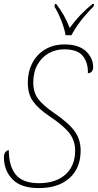

<svg xmlns="http://www.w3.org/2000/svg" viewBox="-29 -951 501 981"><path d="M-9 -148Q-9 -164 -2 -173Q5 -182 16 -184Q16 -102 52 -58.5Q88 -15 170 -15Q256 -15 305.5 -59.5Q355 -104 355 -182Q355 -230 327.5 -268Q300 -306 224 -357Q166 -396 139.5 -433.5Q113 -471 113 -529Q113 -584 136 -628.5Q159 -673 201.5 -698.5Q244 -724 301 -724Q373 -724 410 -689.5Q447 -655 447 -607Q447 -593 439.5 -585Q432 -577 420 -577Q422 -629 395 -664Q368 -699 299 -699Q256 -699 220 -679Q184 -659 162.5 -620.5Q141 -582 141 -529Q141 -480 165 -447Q189 -414 247 -374Q322 -323 352.5 -280.5Q383 -238 383 -182Q383 -92 326 -41Q269 10 169 10Q78 10 34.5 -35Q-9 -80 -9 -148ZM249 -918 252 -931H258Q303 -873 327 -808Q378 -879 444 -931H452L449 -918Q373 -842 336 -771H306Q301 -803 285 -844Q269 -885 249 -918Z"/></svg>

Font: Noto Serif NarrowThin
Style: Italic
Weight: 250
Width: 4
Italic angle: -12°
Designer: Monotype Design Team
Foundry: Monotype Imaging Inc.
Version: Version 1.001